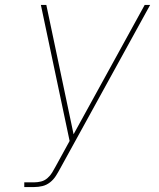

<svg xmlns="http://www.w3.org/2000/svg" viewBox="-20 -755 640 775"><path d="M78 0V-19H118Q132 -19 146 -22.5Q160 -26 171.5 -36Q183 -46 190.5 -58.5Q198 -71 205 -84L261 -186L145 -735H167L277 -213L564 -735H586L223 -75Q215 -60 205.5 -45Q196 -30 182 -19Q168 -8 151.5 -4Q135 0 118 0Z"/></svg>

Font: Iosevka SS04 Th Ex Obl
Style: Regular
Weight: 100
Width: 7
Italic angle: -9°
Monospace: yes
Designer: Belleve Invis
Foundry: Belleve Invis
Version: Version 19.0.0; ttfautohint (v1.8.4)